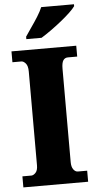

<svg xmlns="http://www.w3.org/2000/svg" viewBox="-62 -967 499 1004"><g transform="rotate(-5 188.0 -465.5)"><path d="M19 0V-58H66Q77 -58 88.5 -70Q100 -82 100 -109V-601Q100 -631 88.5 -644Q77 -657 66 -657H19V-714H359V-657H310Q294 -657 285.5 -644Q277 -631 277 -600V-110Q277 -85 287 -71.5Q297 -58 310 -58H359V0ZM102 -784Q115 -804 133 -829.5Q151 -855 168 -882Q185 -909 194 -931H366V-921Q357 -908 336.5 -888.5Q316 -869 288.5 -847Q261 -825 233 -805Q205 -785 182 -771H102Z"/></g></svg>

Font: Noto Serif Tamil Condensed Black
Style: Italic
Weight: 900
Width: 3
Italic angle: -12°
Designer: Indian Type Foundry, Tom Grace, and the Monotype Design Team
Foundry: Monotype Imaging Inc.
Version: Version 2.003; ttfautohint (v1.8.4.7-5d5b)